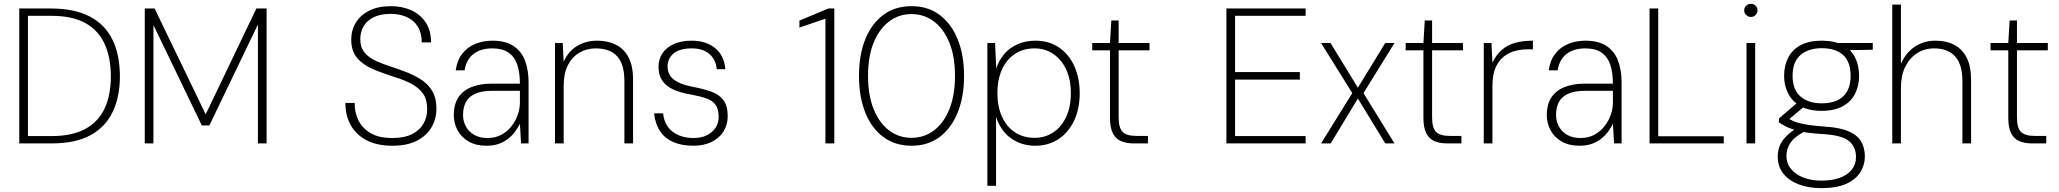

<svg xmlns="http://www.w3.org/2000/svg" viewBox="-20 -744 10679 996"><path d="M80 0V-700H242Q366 -700 445.5 -658.5Q525 -617 563.5 -538Q602 -459 602 -347Q602 -244 565.5 -165.5Q529 -87 451 -43.5Q373 0 246 0ZM125 -38H245Q355 -38 423 -75.5Q491 -113 523 -182Q555 -251 555 -347Q555 -444 523.5 -514.5Q492 -585 424.5 -623.5Q357 -662 245 -662H125Z M731 0V-700H782L1047 -151L1310 -700H1363V0H1318V-617L1066 -93H1027L776 -614V0Z M2016 12Q1935 12 1880.5 -17Q1826 -46 1798.5 -96.5Q1771 -147 1772 -210H1820Q1819 -161 1839.5 -119.5Q1860 -78 1903 -53Q1946 -28 2015 -28Q2077 -28 2117 -48Q2157 -68 2176.5 -102Q2196 -136 2196 -178Q2196 -229 2173.5 -259.5Q2151 -290 2115 -309Q2079 -328 2034.5 -342Q1990 -356 1948 -372Q1877 -397 1839.5 -435.5Q1802 -474 1802 -538Q1802 -587 1825.5 -626Q1849 -665 1895 -688.5Q1941 -712 2007 -712Q2067 -712 2114 -690.5Q2161 -669 2188.5 -627.5Q2216 -586 2216 -524H2168Q2168 -572 2148 -605Q2128 -638 2091.5 -655Q2055 -672 2006 -672Q1953 -672 1918 -654.5Q1883 -637 1866 -607.5Q1849 -578 1849 -541Q1849 -498 1871 -471.5Q1893 -445 1929 -428.5Q1965 -412 2009 -398Q2053 -384 2098 -366Q2139 -349 2172 -326Q2205 -303 2224.5 -268Q2244 -233 2244 -180Q2244 -128 2219 -84.5Q2194 -41 2143.5 -14.5Q2093 12 2016 12Z M2503 12Q2449 12 2411 -10Q2373 -32 2353.5 -68.5Q2334 -105 2334 -146Q2334 -203 2358 -239Q2382 -275 2426.5 -292.5Q2471 -310 2529 -310H2677Q2677 -368 2663 -409Q2649 -450 2617.5 -471.5Q2586 -493 2534 -493Q2475 -493 2437.5 -465Q2400 -437 2390 -379H2344Q2351 -431 2378 -465.5Q2405 -500 2446 -516.5Q2487 -533 2534 -533Q2603 -533 2644.5 -505Q2686 -477 2704 -428Q2722 -379 2722 -317V0H2683L2677 -102Q2669 -86 2655.5 -66Q2642 -46 2621.5 -28.5Q2601 -11 2572 0.5Q2543 12 2503 12ZM2509 -28Q2550 -28 2581 -45Q2612 -62 2633.5 -89.5Q2655 -117 2666 -149Q2677 -181 2677 -213V-273H2534Q2477 -273 2443.5 -257Q2410 -241 2396 -213Q2382 -185 2382 -147Q2382 -115 2397 -87.5Q2412 -60 2440.5 -44Q2469 -28 2509 -28Z M2859 0V-521H2899L2904 -424Q2929 -479 2974.5 -506Q3020 -533 3078 -533Q3133 -533 3175 -512Q3217 -491 3240.5 -446.5Q3264 -402 3264 -331V0H3219V-325Q3219 -411 3181.5 -452Q3144 -493 3070 -493Q3023 -493 2985 -470.5Q2947 -448 2925.5 -405Q2904 -362 2904 -298V0Z M3577 12Q3518 12 3474 -6.5Q3430 -25 3404.5 -63Q3379 -101 3373 -156H3420Q3424 -114 3445 -85.5Q3466 -57 3500.5 -42.5Q3535 -28 3578 -28Q3618 -28 3647 -42.5Q3676 -57 3692 -81.5Q3708 -106 3708 -136Q3708 -177 3693 -199Q3678 -221 3647 -232.5Q3616 -244 3568 -253Q3525 -260 3493 -271.5Q3461 -283 3439.5 -300Q3418 -317 3407 -341Q3396 -365 3396 -397Q3396 -438 3417 -468.5Q3438 -499 3476.5 -516Q3515 -533 3569 -533Q3641 -533 3688.5 -495.5Q3736 -458 3743 -385H3698Q3694 -434 3660.5 -463.5Q3627 -493 3568 -493Q3506 -493 3474.5 -467Q3443 -441 3443 -399Q3443 -375 3454.5 -354.5Q3466 -334 3495.5 -318.5Q3525 -303 3577 -293Q3629 -283 3669 -269Q3709 -255 3732 -225.5Q3755 -196 3755 -141Q3755 -97 3733.5 -62.5Q3712 -28 3672 -8Q3632 12 3577 12Z M4262 0V-647L4127 -601V-637L4277 -700H4308V0Z M4709 12Q4623 12 4562 -33.5Q4501 -79 4468.5 -160.5Q4436 -242 4436 -350Q4436 -459 4468.5 -540Q4501 -621 4562 -666.5Q4623 -712 4709 -712Q4794 -712 4854.5 -666.5Q4915 -621 4948 -540Q4981 -459 4981 -350Q4981 -242 4948 -160.5Q4915 -79 4854.5 -33.5Q4794 12 4709 12ZM4708 -29Q4774 -29 4825 -67.5Q4876 -106 4905 -178Q4934 -250 4934 -350Q4934 -451 4905 -522.5Q4876 -594 4825 -632.5Q4774 -671 4708 -671Q4643 -671 4592 -632.5Q4541 -594 4512 -522.5Q4483 -451 4483 -350Q4483 -250 4512 -178Q4541 -106 4592 -67.5Q4643 -29 4708 -29Z M5102 220V-521H5142L5148 -388Q5161 -430 5189 -463Q5217 -496 5258.5 -514.5Q5300 -533 5351 -533Q5421 -533 5473 -498Q5525 -463 5553 -401Q5581 -339 5581 -260Q5581 -181 5552.5 -119.5Q5524 -58 5472 -23Q5420 12 5350 12Q5280 12 5226 -25.5Q5172 -63 5147 -138V220ZM5347 -29Q5401 -29 5443.5 -57Q5486 -85 5510.5 -137Q5535 -189 5535 -261Q5535 -332 5510.5 -384Q5486 -436 5443.5 -464.5Q5401 -493 5347 -493Q5288 -493 5244.5 -464Q5201 -435 5177.5 -383Q5154 -331 5154 -261Q5154 -192 5177.5 -139.5Q5201 -87 5244.5 -58Q5288 -29 5347 -29Z M5862 0Q5823 0 5795 -12Q5767 -24 5752.5 -53.5Q5738 -83 5738 -133V-483H5646V-521H5738L5745 -638H5783V-521H5943V-483H5783V-134Q5783 -81 5803.5 -60Q5824 -39 5874 -39H5935V0Z M6342 0V-700H6753V-662H6387V-370H6723V-331H6387V-38H6753V0Z M6833 0 6995 -261 6833 -521H6882L7024 -289L7166 -521H7214L7053 -261L7214 0H7166L7024 -233L6883 0Z M7488 0Q7449 0 7421 -12Q7393 -24 7378.5 -53.5Q7364 -83 7364 -133V-483H7272V-521H7364L7371 -638H7409V-521H7569V-483H7409V-134Q7409 -81 7429.5 -60Q7450 -39 7500 -39H7561V0Z M7677 0V-521H7717L7722 -419Q7742 -461 7771.5 -486Q7801 -511 7840.5 -522Q7880 -533 7932 -533V-488H7901Q7873 -488 7842 -480.5Q7811 -473 7783.5 -452.5Q7756 -432 7739 -395Q7722 -358 7722 -298V0Z M8173 12Q8119 12 8081 -10Q8043 -32 8023.5 -68.5Q8004 -105 8004 -146Q8004 -203 8028 -239Q8052 -275 8096.5 -292.5Q8141 -310 8199 -310H8347Q8347 -368 8333 -409Q8319 -450 8287.5 -471.5Q8256 -493 8204 -493Q8145 -493 8107.5 -465Q8070 -437 8060 -379H8014Q8021 -431 8048 -465.5Q8075 -500 8116 -516.5Q8157 -533 8204 -533Q8273 -533 8314.5 -505Q8356 -477 8374 -428Q8392 -379 8392 -317V0H8353L8347 -102Q8339 -86 8325.5 -66Q8312 -46 8291.5 -28.5Q8271 -11 8242 0.5Q8213 12 8173 12ZM8179 -28Q8220 -28 8251 -45Q8282 -62 8303.5 -89.5Q8325 -117 8336 -149Q8347 -181 8347 -213V-273H8204Q8147 -273 8113.5 -257Q8080 -241 8066 -213Q8052 -185 8052 -147Q8052 -115 8067 -87.5Q8082 -60 8110.5 -44Q8139 -28 8179 -28Z M8537 0V-700H8582V-37H8922V0Z M9040 0V-521H9085V0ZM9063 -656Q9049 -656 9038.5 -666Q9028 -676 9028 -690Q9028 -705 9038.5 -714.5Q9049 -724 9063 -724Q9077 -724 9087 -714.5Q9097 -705 9097 -691Q9097 -676 9087 -666Q9077 -656 9063 -656Z M9428 232Q9362 232 9311 212.5Q9260 193 9231 156.5Q9202 120 9202 68Q9202 40 9211.5 14.5Q9221 -11 9244 -35Q9267 -59 9308 -84L9346 -65Q9288 -34 9267.5 -2.5Q9247 29 9247 64Q9247 103 9270.5 132Q9294 161 9335 177Q9376 193 9428 193Q9485 193 9525 178Q9565 163 9586.5 135.5Q9608 108 9608 71Q9608 18 9572 -12Q9536 -42 9442 -48Q9387 -51 9349 -57Q9311 -63 9285 -71.5Q9259 -80 9241 -89.5Q9223 -99 9208 -109V-129L9303 -211L9346 -197L9245 -112L9246 -135Q9259 -129 9272 -121.5Q9285 -114 9305 -108Q9325 -102 9359 -96.5Q9393 -91 9450 -87Q9526 -82 9570.5 -62.5Q9615 -43 9634.5 -10Q9654 23 9654 68Q9654 111 9631 148.5Q9608 186 9558.5 209Q9509 232 9428 232ZM9429 -169Q9364 -169 9321 -193Q9278 -217 9256.5 -258.5Q9235 -300 9235 -350Q9235 -404 9256.5 -445.5Q9278 -487 9321.5 -510Q9365 -533 9429 -533Q9496 -533 9539.5 -510Q9583 -487 9603.5 -445.5Q9624 -404 9624 -350Q9624 -300 9603.5 -258.5Q9583 -217 9539.5 -193Q9496 -169 9429 -169ZM9430 -208Q9503 -208 9541.5 -244Q9580 -280 9580 -351Q9580 -424 9541 -459Q9502 -494 9430 -494Q9362 -494 9320.5 -459Q9279 -424 9279 -351Q9279 -279 9320 -243.5Q9361 -208 9430 -208ZM9520 -483 9504 -521H9695V-486Z M9796 0V-720H9841V-413Q9867 -471 9913.5 -502Q9960 -533 10019 -533Q10078 -533 10119.5 -510.5Q10161 -488 10183 -443Q10205 -398 10205 -329V0H10160V-323Q10160 -409 10122.5 -451Q10085 -493 10013 -493Q9963 -493 9924 -467.5Q9885 -442 9863 -396.5Q9841 -351 9841 -289V0Z M10522 0Q10483 0 10455 -12Q10427 -24 10412.5 -53.5Q10398 -83 10398 -133V-483H10306V-521H10398L10405 -638H10443V-521H10603V-483H10443V-134Q10443 -81 10463.5 -60Q10484 -39 10534 -39H10595V0Z"/></svg>

Font: DM Sans 10pt ExtraLight
Style: Regular
Weight: 250
Version: Version 4.004;gftools[0.9.30]